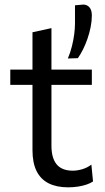

<svg xmlns="http://www.w3.org/2000/svg" viewBox="-20 -796 452 827"><path d="M273.8 10.9Q224.3 10.9 189.9 -6.2Q155.5 -23.4 137.7 -58.8Q119.9 -94.2 119.9 -149.1Q119.9 -192.6 119.9 -235.4Q119.9 -278.2 119.9 -319.3Q119.9 -360.3 119.9 -398.7Q119.9 -437 119.9 -471.8Q119.9 -522.8 119.9 -566.5Q119.9 -610.2 119.9 -657L201.6 -674.9Q201.6 -637.8 201.6 -606.4Q201.6 -575 201.6 -543Q201.6 -510.9 201.6 -471.8V-168.7Q201.6 -114.8 224.2 -87.8Q246.8 -60.8 293.9 -60.8Q312.7 -60.8 334.5 -67.2Q356.3 -73.7 373.6 -86.9L380.7 -14.5Q370.3 -7.1 353.5 -1.3Q336.7 4.5 316.1 7.7Q295.6 10.9 273.8 10.9ZM24.3 -430.5V-496.2H375.6V-430.5Q325.6 -430.5 274.7 -430.5Q223.8 -430.5 175.8 -430.5H142.1ZM272.2 -544.1Q282.9 -569 289.7 -596.5Q296.6 -623.9 299.8 -649.5Q303 -675 303 -694.2Q303 -714.5 303 -733.9Q303 -753.3 303 -773.2L339.9 -776.4Q357.1 -775.2 366.3 -763.2Q375.6 -751.3 375.6 -729.4Q375.6 -705.4 370.5 -679.7Q365.5 -654 356.8 -629.1Q348.2 -604.3 337.4 -582.7Q326.6 -561.2 315.3 -545.4Z"/></svg>

Font: Commissioner Thin
Style: Regular
Weight: 100
Designer: Kostas Bartsokas
Foundry: Kostas Bartsokas
Version: Version 1.001;gftools[0.9.23]